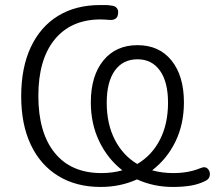

<svg xmlns="http://www.w3.org/2000/svg" viewBox="-20 -733 852 761"><path d="M379 8Q282 8 211 -35.5Q140 -79 102 -159.5Q64 -240 64 -351Q64 -465 102 -546Q140 -627 210 -670Q280 -713 377 -713Q388 -713 399 -713Q410 -713 420 -711Q436 -710 443 -701Q450 -692 448 -680Q447 -665 438 -659Q429 -653 415 -654Q404 -655 393.5 -655.5Q383 -656 374 -656Q259 -654 195.5 -575Q132 -496 132 -353Q132 -207 197 -127Q262 -47 382 -47Q426 -47 465 -58Q407 -103 373.5 -172.5Q340 -242 340 -327Q340 -432 389.5 -493Q439 -554 525 -554Q611 -554 660 -493Q709 -432 709 -327Q709 -241 675.5 -172Q642 -103 583 -58Q622 -47 667 -47Q698 -47 724.5 -52Q751 -57 773 -66Q793 -75 803.5 -64Q814 -53 811.5 -37.5Q809 -22 792 -15Q766 -2 734.5 3Q703 8 665 8Q589 8 523 -22Q457 8 379 8ZM524 -83Q582 -117 614 -179.5Q646 -242 646 -326Q646 -408 614 -453Q582 -498 525 -498Q467 -498 435 -453Q403 -408 403 -326Q403 -242 435 -179.5Q467 -117 524 -83Z"/></svg>

Font: Chiron GoRound TC L
Style: Regular
Weight: 300
Designer: Ryoko NISHIZUKA 西塚涼子 (kana, bopomofo & ideographs); Paul D. Hunt (Latin, Greek & Cyrillic); Sandoll Communications 산돌커뮤니
Foundry: Adobe
Version: Version 1.000;hotconv 1.1.1;makeotfexe 2.6.0